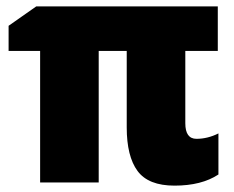

<svg xmlns="http://www.w3.org/2000/svg" viewBox="-20 -573 734 603"><path d="M597 -137Q562 -137 562 -186V-413H664V-553H94L7 -492V-413H106V0H290V-413H378V-173Q378 -82 412 -36Q446 10 528 10Q613 10 666 -25V-154Q632 -137 597 -137Z"/></svg>

Font: Noto Sans Display SemiCondensed Black
Style: Regular
Weight: 900
Width: 4
Designer: Monotype Design Team
Foundry: Monotype Imaging Inc.
Version: Version 1.900